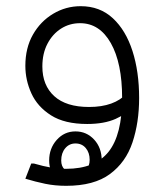

<svg xmlns="http://www.w3.org/2000/svg" viewBox="-20 -401 527 621"><path d="M262 0Q189 0 145 -28Q101 -56 81.5 -99Q62 -142 62 -188Q62 -246 86.5 -289Q111 -332 152 -356.5Q193 -381 241 -381Q303 -381 345 -342Q387 -303 408.5 -236Q430 -169 430 -84H375Q375 -197 338.5 -261.5Q302 -326 239 -326Q205 -326 177.5 -308.5Q150 -291 133.5 -259.5Q117 -228 117 -186Q117 -125 155.5 -90Q194 -55 268 -55Q309 -55 339.5 -66Q370 -77 389 -98L413 -58Q391 -33 354 -16.5Q317 0 262 0ZM194 200Q158 200 126.5 193.5Q95 187 62 177L81 128H90Q121 137 145 141Q169 145 194 145Q287 145 331 90Q375 35 375 -84H430Q430 -5 408.5 59.5Q387 124 335.5 162Q284 200 194 200ZM224 196Q185 196 162 175Q139 154 139 118Q139 79 163.5 51.5Q188 24 224 24Q260 24 284.5 50.5Q309 77 309 118Q309 155 286 175.5Q263 196 224 196ZM224 157Q270 157 270 116Q270 93 257.5 78Q245 63 224 63Q204 63 191 78.5Q178 94 178 118Q178 157 224 157Z"/></svg>

Font: Fustat Light
Style: Regular
Weight: 300
Designer: Mohamed Gaber, Khaled Hosny, Laura Garcia Mut
Foundry: Kief Type Foundry, Alif Type Foundry, Hard Type Foundry
Version: Version 1.007